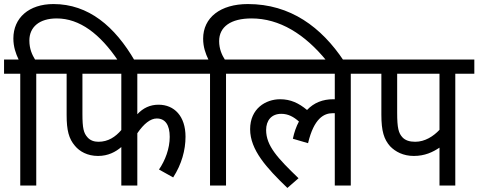

<svg xmlns="http://www.w3.org/2000/svg" viewBox="-20 -916 2362 948"><path d="M80 -552V0H159V-552H252V-622H153C139 -645 125 -674 125 -716C125 -783 175 -825 260 -825C373 -825 474 -749 564 -615H646C547 -786 417 -896 244 -896C123 -896 46 -828 46 -726C46 -685 58 -651 72 -622H0V-552Z M658 -552H951V-622H238V-552H309V-348C309 -272 320 -231 350 -196C373 -168 412 -146 464 -146C514 -146 551 -166 579 -190V0H658V-258C690 -305 723 -331 754 -331C796 -331 818 -299 818 -240C818 -183 796 -124 765 -79L835 -40C877 -105 896 -175 896 -241C896 -343 840 -399 763 -399C721 -399 687 -383 658 -352ZM387 -552H579V-274C550 -240 514 -216 466 -216C444 -216 425 -223 412 -238C393 -259 387 -283 387 -354Z M1017 -552V0H1096V-552H1189V-622H1090C1076 -644 1062 -674 1062 -713C1062 -784 1120 -825 1222 -825C1360 -825 1485 -748 1593 -615H1678C1567 -782 1414 -896 1204 -896C1068 -896 983 -829 983 -725C983 -684 995 -651 1009 -622H937V-552Z M1175 -552H1633V-426C1631 -426 1628 -426 1625 -426C1574 -426 1530 -409 1496 -373C1455 -407 1415 -426 1363 -426C1292 -426 1215 -380 1215 -278C1215 -176 1296 -87 1399 12L1454 -36C1351 -135 1294 -196 1294 -274C1294 -321 1320 -354 1369 -354C1403 -354 1430 -339 1456 -316C1443 -292 1433 -264 1426 -231L1501 -209C1530 -332 1580 -357 1622 -357C1626 -357 1629 -357 1633 -357V0H1712V-552H1806V-622H1175Z M2228 -552H2322V-622H1792V-552H1863V-350C1863 -268 1876 -228 1906 -194C1932 -167 1971 -146 2023 -146C2078 -146 2117 -165 2150 -187V0H2228ZM2150 -552V-275C2120 -243 2078 -216 2030 -216C2002 -216 1981 -223 1967 -238C1948 -259 1941 -283 1941 -360V-552Z"/></svg>

Font: Noto Sans Devanagari UI SemiCondensed
Style: Regular
Weight: 400
Width: 4
Designer: Jelle Bosma - Monotype Design Team
Foundry: Monotype Imaging Inc.
Version: Version 2.003